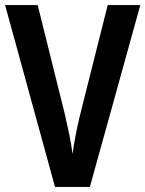

<svg xmlns="http://www.w3.org/2000/svg" viewBox="-20 -734 571 754"><path d="M531 -714 333 0H196L0 -714H128L235 -284Q243 -250 252 -206Q261 -162 265 -129Q269 -162 277.5 -205.5Q286 -249 295 -285L403 -714Z"/></svg>

Font: Noto Sans Georgian Condensed SemiBold
Style: Regular
Weight: 600
Width: 3
Designer: Monotype Design Team, Akaki Razmadze
Foundry: Google LLC
Version: Version 2.005; ttfautohint (v1.8.4.7-5d5b)